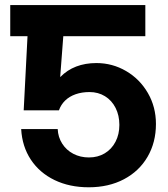

<svg xmlns="http://www.w3.org/2000/svg" viewBox="-20 -748 681 778"><path d="M169.7 -601.4H21.5V-727.5H169.7ZM65.8 -225H213.8Q215.3 -192.2 232.1 -165.9Q248.8 -139.6 277.1 -124.8Q305.5 -110 340.3 -110Q376.5 -110 404.4 -126.7Q432.4 -143.5 448 -173.5Q463.7 -203.5 463.7 -241.8Q463.7 -280.4 448.4 -310.6Q433.2 -340.9 405.6 -358Q377.9 -375 342.9 -375Q311.9 -375 286.6 -366.2Q261.2 -357.3 244 -340.6Q226.8 -323.9 218.8 -300.8H76L98 -727.5H568.9V-601.4H236.5L223.9 -436.4H224.9Q252.1 -464.3 288.8 -478.4Q325.6 -492.5 370.6 -492.5Q435.6 -492.5 491.1 -460Q546.6 -427.5 579.2 -371.1Q611.9 -314.6 611.9 -245.7Q611.9 -171.2 578 -112.8Q544.1 -54.4 482.2 -21.7Q420.3 10.9 339.5 10.9Q261.8 10.9 201.2 -18.3Q140.5 -47.6 105.1 -100.9Q69.7 -154.3 65.8 -225Z"/></svg>

Font: Intratopia Thin
Style: Regular
Weight: 100
Designer: Rasmus Andersson
Foundry: rsms
Version: Version 3.000;Glyphs 3.2.3 (3260)